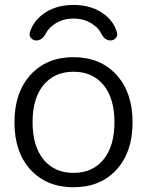

<svg xmlns="http://www.w3.org/2000/svg" viewBox="-20 -790 609 797"><path d="M465.8 -653.3Q468.8 -640.6 460 -631.3Q451.2 -622.1 438.5 -622.1Q414.1 -622.1 399.4 -652.3Q390.6 -670.9 370.1 -685.5Q335 -712.9 285.2 -712.9Q235.4 -712.9 200.2 -685.5Q180.7 -670.9 170.9 -652.3Q155.3 -622.1 130.9 -622.1Q118.2 -622.1 109.4 -631.3Q100.6 -640.6 103.5 -653.3Q114.3 -694.3 152.3 -726.6Q205.1 -769.5 285.2 -769.5Q365.2 -769.5 418 -726.6Q456.1 -694.3 465.8 -653.3ZM160.6 -127.9Q206.1 -72.3 285.2 -72.3Q364.3 -72.3 409.7 -127.9Q455.1 -183.6 455.1 -282.7Q455.1 -381.8 409.7 -437Q364.3 -492.2 285.2 -492.2Q206.1 -492.2 160.6 -437Q115.2 -381.8 115.2 -282.7Q115.2 -183.6 160.6 -127.9ZM463.4 -85.4Q396.5 -12.7 285.2 -12.7Q173.8 -12.7 106.9 -85.4Q40 -158.2 40 -282.2Q40 -406.2 106.9 -479.5Q173.8 -552.7 285.2 -552.7Q396.5 -552.7 463.4 -479.5Q530.3 -406.2 530.3 -282.2Q530.3 -158.2 463.4 -85.4Z"/></svg>

Font: Gen Jyuu Gothic P Normal
Style: Regular
Weight: 300
Designer: [Source Han Sans]
Ryoko NISHIZUKA  (kana & ideographs); Paul D. Hunt (Latin, Greek & Cyrillic); Wenlong ZHANG  (bopomofo
Version: Version 1.002.20150607